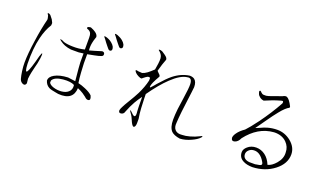

<svg xmlns="http://www.w3.org/2000/svg" viewBox="-65 -1264 3130 1791"><g transform="rotate(20 1500.0 -368.5)"><path d="M252.9 -616.2 253.9 -639.6Q247.1 -656.2 238.3 -670.9Q227.5 -686.5 211.9 -704.1Q196.3 -715.8 187.5 -712.9Q178.7 -710 192.4 -696.3L193.4 -693.4Q197.3 -682.6 198.2 -675.8Q201.2 -665 201.2 -654.3Q175.8 -553.7 158.2 -429.7Q137.7 -293 137.7 -203.1Q137.7 -167 143.6 -122.1Q149.4 -79.1 158.2 -48.8Q166 -23.4 189.5 -12.7Q215.8 -1 224.6 -30.3L219.7 -74.2Q222.7 -106.4 229.5 -138.7Q233.4 -157.2 242.2 -193.4Q250 -223.6 253.9 -240.2Q259.8 -266.6 262.7 -291Q268.6 -335 263.7 -340.8Q259.8 -346.7 247.1 -307.6Q211.9 -168.9 192.4 -139.6Q171.9 -108.4 168 -204.1Q165 -356.4 192.4 -466.8Q212.9 -552.7 252.9 -616.2ZM625 -628.9V-511.7Q571.3 -497.1 506.8 -499Q451.2 -500 418 -510.7Q393.6 -524.4 380.9 -524.4Q368.2 -525.4 394.5 -506.8Q414.1 -492.2 438.5 -482.4Q468.8 -470.7 502.9 -466.8H580.1L626 -472.7V-384.8L629.9 -327.1L641.6 -203.1Q616.2 -206.1 603.5 -208Q585.9 -210 567.4 -212.9Q484.4 -209 436.5 -181.6Q390.6 -156.2 391.6 -118.2Q403.3 -78.1 436.5 -60.5Q457 -49.8 505.9 -42L533.2 -37.1Q610.4 -31.2 648.4 -61.5Q684.6 -89.8 687.5 -150.4Q716.8 -138.7 743.2 -122.1Q757.8 -112.3 778.3 -96.7L782.2 -92.8Q800.8 -75.2 819.3 -80.1Q840.8 -86.9 821.3 -127.9Q797.9 -151.4 749 -171.9Q710.9 -188.5 675.8 -196.3Q668.9 -237.3 665 -297.9Q662.1 -336.9 660.2 -388.7V-477.5Q698.2 -484.4 725.6 -490.2Q771.5 -499 793 -507.8Q810.5 -514.6 807.6 -533.2Q805.7 -551.8 782.2 -551.8Q744.1 -540 715.8 -531.2Q680.7 -521.5 664.1 -516.6Q659.2 -550.8 667 -591.8Q670.9 -614.3 682.6 -648.4L685.5 -657.2Q683.6 -679.7 658.2 -698.2Q641.6 -710.9 607.4 -724.6Q584 -722.7 577.1 -714.8Q572.3 -709 579.1 -701.2Q608.4 -693.4 618.2 -671.9Q625 -658.2 625 -628.9ZM425.8 -111.3 426.8 -131.8Q448.2 -171.9 530.3 -179.7Q604.5 -186.5 642.6 -166Q649.4 -121.1 620.1 -95.7Q595.7 -73.2 550.8 -69.3Q509.8 -66.4 472.7 -78.1Q434.6 -90.8 425.8 -111.3ZM884.8 -733.4 867.2 -741.2 865.2 -742.2Q844.7 -748 841.8 -746.1Q835 -743.2 855.5 -721.7Q865.2 -708 877 -692.4Q884.8 -683.6 896.5 -668L910.2 -651.4Q924.8 -629.9 941.4 -638.7Q959 -647.5 946.3 -679.7Q937.5 -697.3 917 -713.9Q899.4 -727.5 884.8 -733.4ZM797.9 -679.7 781.2 -686.5 773.4 -688.5Q756.8 -693.4 753.9 -690.4Q751 -687.5 769.5 -667Q779.3 -653.3 791 -637.7Q798.8 -628.9 810.5 -613.3L824.2 -596.7Q839.8 -575.2 856.4 -584Q873 -592.8 860.4 -625Q851.6 -642.6 831.1 -659.2Q814.5 -672.9 797.9 -679.7Z M1201.2 -488.3 1162.1 -491.2Q1145.5 -496.1 1139.6 -494.1Q1130.9 -491.2 1148.4 -470.7Q1159.2 -459 1179.7 -448.2Q1201.2 -436.5 1214.8 -438.5L1227.5 -449.2Q1247.1 -464.8 1257.8 -470.7Q1275.4 -479.5 1287.1 -470.7V-444.3Q1271.5 -376 1235.4 -302.7Q1213.9 -259.8 1170.9 -189.5Q1146.5 -149.4 1138.7 -132.8Q1124 -106.4 1121.1 -89.8Q1121.1 -61.5 1146.5 -66.4Q1171.9 -70.3 1178.7 -97.7Q1201.2 -156.2 1228.5 -204.1Q1247.1 -237.3 1278.3 -279.3L1279.3 -185.5L1281.2 -138.7Q1287.1 -94.7 1276.4 -86.9Q1265.6 -79.1 1239.3 -107.4Q1224.6 -123 1217.8 -124Q1210.9 -126 1223.6 -108.4Q1238.3 -89.8 1249 -69.3Q1255.9 -56.6 1266.6 -30.3L1267.6 -27.3Q1290 19.5 1304.7 7.8Q1316.4 -1 1317.4 -31.2V-75.2Q1308.6 -124 1305.7 -177.7Q1303.7 -210 1301.8 -268.6L1300.8 -315.4Q1384.8 -434.6 1459 -504.9Q1547.9 -589.8 1614.3 -595.7Q1656.2 -605.5 1659.2 -544.9Q1661.1 -507.8 1643.6 -391.6Q1632.8 -322.3 1628.9 -287.1Q1622.1 -225.6 1622.1 -179.7Q1622.1 -101.6 1655.3 -67.4Q1681.6 -42 1741.2 -33.2Q1793.9 -36.1 1849.6 -61.5Q1900.4 -84 1925.8 -111.3Q1936.5 -124 1931.6 -126Q1927.7 -128.9 1912.1 -119.1Q1871.1 -97.7 1824.2 -85Q1781.2 -73.2 1751 -73.2Q1701.2 -67.4 1678.7 -93.8Q1657.2 -117.2 1662.1 -162.1Q1664.1 -205.1 1671.9 -276.4Q1676.8 -318.4 1687.5 -401.4Q1695.3 -457 1697.3 -478.5Q1702.1 -515.6 1703.1 -530.3Q1703.1 -584 1674.8 -604.5Q1658.2 -616.2 1629.9 -617.2Q1546.9 -606.4 1471.7 -546.9Q1429.7 -512.7 1366.2 -440.4Q1352.5 -423.8 1345.7 -416Q1335 -403.3 1327.1 -395.5Q1321.3 -387.7 1317.4 -387.7Q1312.5 -388.7 1314.5 -400.4Q1316.4 -414.1 1327.1 -439.5Q1340.8 -469.7 1365.2 -511.7Q1365.2 -520.5 1359.4 -527.3Q1356.4 -532.2 1346.7 -540Q1340.8 -545.9 1337.9 -548.8Q1333 -553.7 1330.1 -557.6Q1339.8 -592.8 1350.6 -627Q1358.4 -651.4 1370.1 -680.7Q1370.1 -695.3 1355.5 -709Q1346.7 -717.8 1319.3 -735.4L1308.6 -742.2Q1291 -750 1279.3 -748Q1266.6 -746.1 1285.2 -733.4Q1300.8 -718.8 1307.6 -706.1Q1314.5 -693.4 1316.4 -674.8Q1317.4 -653.3 1313.5 -622.1Q1310.5 -603.5 1305.7 -572.3L1303.7 -560.5Q1272.5 -530.3 1249 -512.7Q1223.6 -494.1 1201.2 -488.3Z M2361.3 -684.6H2337.9Q2329.1 -684.6 2322.3 -688.5Q2315.4 -692.4 2309.6 -698.2Q2294.9 -715.8 2289.1 -707Q2283.2 -699.2 2292 -680.7Q2296.9 -664.1 2313.5 -651.4Q2331.1 -636.7 2355.5 -633.8Q2399.4 -652.3 2427.7 -663.1Q2468.8 -678.7 2502.9 -687.5L2504.9 -688.5Q2519.5 -692.4 2524.4 -691.4Q2533.2 -687.5 2528.3 -668.9Q2464.8 -553.7 2381.8 -440.4Q2319.3 -356.4 2285.2 -321.3Q2239.3 -290 2215.8 -255.9Q2196.3 -228.5 2196.3 -207Q2201.2 -173.8 2232.4 -183.6Q2263.7 -193.4 2281.2 -233.4Q2335.9 -304.7 2401.4 -343.8Q2467.8 -383.8 2547.9 -389.6Q2626 -392.6 2672.9 -346.7Q2713.9 -305.7 2713.9 -250Q2718.8 -191.4 2673.8 -138.7Q2634.8 -92.8 2593.8 -83Q2570.3 -139.6 2531.2 -168.9Q2491.2 -199.2 2441.4 -199.2Q2391.6 -199.2 2357.4 -168.9Q2327.1 -142.6 2327.1 -113.3Q2327.1 -58.6 2376 -34.2Q2411.1 -15.6 2466.8 -14.6Q2592.8 -19.5 2681.6 -88.9Q2769.5 -157.2 2769.5 -249Q2769.5 -321.3 2704.1 -374Q2643.6 -421.9 2569.3 -421.9Q2519.5 -421.9 2472.7 -408.2Q2445.3 -400.4 2405.3 -381.8Q2391.6 -375 2384.8 -373Q2375 -369.1 2369.1 -367.2Q2380.9 -383.8 2398.4 -408.2Q2409.2 -422.9 2430.7 -454.1Q2490.2 -539.1 2520.5 -575.2Q2570.3 -637.7 2605.5 -654.3V-667Q2573.2 -730.5 2546.9 -741.2Q2530.3 -747.1 2505.9 -732.4L2458 -715.8Q2423.8 -702.1 2407.2 -697.3Q2379.9 -687.5 2361.3 -684.6ZM2483.4 -48.8H2428.7Q2398.4 -50.8 2381.8 -63.5Q2361.3 -78.1 2361.3 -107.4Q2362.3 -130.9 2380.9 -147.5Q2399.4 -165 2425.8 -167Q2456.1 -169.9 2483.4 -153.3Q2514.6 -133.8 2538.1 -91.8Q2551.8 -70.3 2537.1 -60.5Q2528.3 -55.7 2493.2 -50.8Z"/></g></svg>

Font: Batang
Style: Regular
Weight: 400
Version: Version 2.21